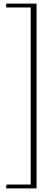

<svg xmlns="http://www.w3.org/2000/svg" viewBox="-20 -798 306 1076"><path d="M185 258V-778H17Q14 -775 14 -768Q14 -760 16 -756H152V236H18Q16 239 15 243Q14 247 14 249Q14 254 15 258Z"/></svg>

Font: Petrona Thin
Style: Regular
Weight: 100
Designer: Ringo R. Seeber
Foundry: Ringo R. Seeber
Version: Version 2.001; ttfautohint (v1.8.3)